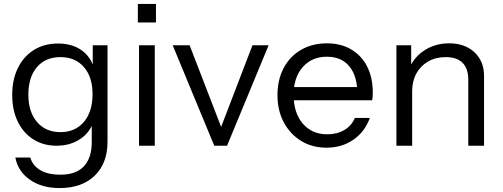

<svg xmlns="http://www.w3.org/2000/svg" viewBox="-20 -740 2552 975"><path d="M283 215Q192 215 131.5 172.5Q71 130 58 60H134Q145 100 183.5 123.5Q222 147 288 147Q366 147 406 104.5Q446 62 446 -20V-129L456 -127Q439 -69 388 -34.5Q337 0 267 0Q200 0 149 -32.5Q98 -65 70 -123Q42 -181 42 -258Q42 -336 71 -395Q100 -454 152.5 -486.5Q205 -519 275 -519Q347 -519 395.5 -484Q444 -449 460 -384L451 -383V-510H526V-20Q526 89 461 152Q396 215 283 215ZM287 -69Q362 -69 406 -121Q450 -173 450 -262Q450 -349 406 -399.5Q362 -450 287 -450Q211 -450 167.5 -399Q124 -348 124 -259Q124 -172 168 -120.5Q212 -69 287 -69Z M686 0V-510H766V0ZM680 -626V-720H772V-626Z M1068 0 857 -510H943L1119 -54H1087L1262 -510H1344L1133 0Z M1638 10Q1565 10 1509 -24.5Q1453 -59 1421 -119Q1389 -179 1389 -257Q1389 -335 1420.5 -394.5Q1452 -454 1509 -487Q1566 -520 1640 -520Q1711 -520 1763.5 -489Q1816 -458 1844.5 -402Q1873 -346 1873 -270Q1873 -260 1872.5 -251Q1872 -242 1870 -231H1449V-298H1821L1795 -261Q1795 -353 1754.5 -402.5Q1714 -452 1640 -452Q1564 -452 1517.5 -399.5Q1471 -347 1471 -258Q1471 -167 1517.5 -112.5Q1564 -58 1642 -58Q1691 -58 1728 -79.5Q1765 -101 1782 -141H1858Q1833 -71 1774.5 -30.5Q1716 10 1638 10Z M1993 0V-510H2068V-390H2073V0ZM2358 0V-334Q2358 -392 2329 -421Q2300 -450 2243 -450Q2193 -450 2154.5 -428Q2116 -406 2094.5 -367Q2073 -328 2073 -276L2060 -397Q2086 -454 2139.5 -487Q2193 -520 2261 -520Q2341 -520 2389.5 -474.5Q2438 -429 2438 -355V0Z"/></svg>

Font: Instrument Sans
Style: Regular
Weight: 400
Designer: Rodrigo Fuenzalida
Foundry: fragTYPE
Version: Version 1.000;gftools[0.9.28]